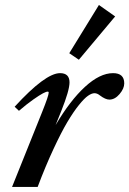

<svg xmlns="http://www.w3.org/2000/svg" viewBox="-20 -742 513 762"><path d="M293 -504.9 254.9 -530.8 372.6 -722.2 437 -676.8ZM27.8 0 147 -296.9Q173.3 -362.3 173.3 -374.5Q173.3 -378.4 168.9 -378.4Q163.6 -378.4 150.4 -371.6Q137.2 -364.7 111.6 -346.7Q85.9 -328.6 55.2 -302.2L38.1 -318.4Q160.2 -451.7 218.3 -451.7Q255.9 -451.7 255.9 -415Q255.9 -383.3 223.1 -301.3L200.7 -245.6Q258.3 -343.3 317.4 -397.5Q376.5 -451.7 428.7 -451.7Q473.1 -451.7 473.1 -411.1Q473.1 -390.6 454.6 -368.7Q436 -346.7 414.1 -346.7Q398.4 -346.7 376.5 -363.3Q365.7 -372.1 355 -372.1Q344.2 -372.1 329.6 -362.1Q314.9 -352.1 293.2 -325.2Q271.5 -298.3 247.6 -258.1Q223.6 -217.8 192.4 -150.9Q161.1 -84 129.4 0Z"/></svg>

Font: Elstob 10pt SemiBold
Style: Italic
Weight: 600
Italic angle: -20°
Designer: Peter S. Baker
Version: Version 1.015